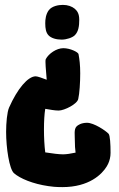

<svg xmlns="http://www.w3.org/2000/svg" viewBox="-20 -742 487 785"><path d="M232 -580C252 -580 276 -588 286 -598C301 -613 304 -636 304 -661C304 -686 296 -697 286 -706C274 -716 257 -722 237 -722C218 -722 193 -717 180 -701C167 -684 165 -662 165 -647C165 -625 168 -609 178 -598C189 -586 210 -580 232 -580ZM422 -72C428 -85 432 -100 432 -117C432 -153 430 -188 424 -195C412 -208 364 -240 336 -240C313 -240 298 -231 292 -224C282 -212 286 -190 286 -167C286 -148 287 -133 289 -118C270 -114 252 -111 238 -111C222 -111 196 -114 165 -119C158 -173 158 -256 165 -297C184 -294 203 -290 220 -290C243 -290 297 -317 300 -338C305 -359 308 -405 308 -442C308 -476 305 -500 301 -521C299 -529 267 -545 239 -545C211 -545 179 -523 167 -500C164 -493 168 -453 171 -416C153 -423 133 -430 126 -430C94 -430 51 -379 17 -302C9 -284 5 -239 5 -203C5 -137 18 -51 37 -34C62 -12 115 10 178 19C190 21 208 23 235 23C345 23 397 -30 416 -61C418 -64 420 -68 422 -72Z"/></svg>

Font: Manosque
Style: Regular
Weight: 400
Designer: Ariel Martín Pérez
Foundry: Ariel Martín Pérez
Version: Version 1.005;hotconv 1.0.109;makeotfexe 2.5.65596